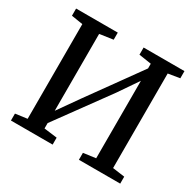

<svg xmlns="http://www.w3.org/2000/svg" viewBox="-159 -922 1124 1101"><g transform="rotate(30 403.0 -371.5)"><path d="M41 0V-46L119 -56.5V-683.5L43.5 -695.5V-743H319.5V-696L230.5 -683V-174L327.5 -311.5L572.5 -652V-683L490.5 -695.5V-743H761V-695.5L684.5 -683V-57L764.5 -46V0H491V-46L572.5 -57V-570L484 -440.5L230.5 -92.5V-57L317 -46V0Z"/></g></svg>

Font: Merriweather 36pt Medium
Style: Regular
Weight: 500
Version: Version 2.100